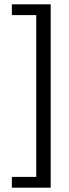

<svg xmlns="http://www.w3.org/2000/svg" viewBox="-20 -700 321 890"><path d="M35 170V120H148V-630H35V-680H215V170Z"/></svg>

Font: Gemunu Libre ExtraLight Light
Style: Regular
Weight: 300
Version: Version 1.100